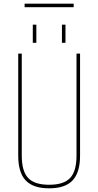

<svg xmlns="http://www.w3.org/2000/svg" viewBox="-20 -1025 540 1055"><path d="M419.9 -730.5V-169.9Q419.9 -77.1 378.9 -33.7Q337.9 9.8 250 9.8Q162.1 9.8 121.1 -33.7Q80.1 -77.1 80.1 -169.9V-730.5H99.6V-169.9Q99.6 -84 134.8 -46.9Q169.9 -9.8 250 -9.8Q330.1 -9.8 365.2 -46.9Q400.4 -84 400.4 -169.9V-730.5ZM115.2 -985.4V-1004.9H384.8V-985.4ZM320.3 -790V-889.6H339.8V-790ZM160.2 -790V-889.6H179.7V-790Z"/></svg>

Font: Mgen+ 1mn thin
Style: Regular
Weight: 100
Designer: [Source Han Sans]
Ryoko NISHIZUKA  (kana & ideographs); Paul D. Hunt (Latin, Greek & Cyrillic); Wenlong ZHANG  (bopomofo
Version: Version 1.059.20150602